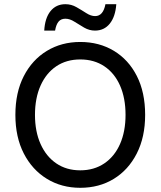

<svg xmlns="http://www.w3.org/2000/svg" viewBox="-20 -885 765 915"><path d="M362.5 10Q273.3 10 203.3 -32.9Q133.3 -75.8 93.3 -153.8Q53.3 -231.7 53.3 -337.5Q53.3 -444.2 93.3 -522.1Q133.3 -600 203.3 -642.5Q273.3 -685 362.5 -685Q452.5 -685 522.5 -642.9Q592.5 -600.8 632.1 -522.9Q671.7 -445 671.7 -337.5Q671.7 -231.7 631.7 -153.3Q591.7 -75 522.1 -32.5Q452.5 10 362.5 10ZM362.5 -73.3Q428.3 -73.3 477.1 -106.3Q525.8 -139.2 552.1 -198.8Q578.3 -258.3 578.3 -337.5Q578.3 -417.5 552.1 -477.1Q525.8 -536.7 477.1 -569.2Q428.3 -601.7 362.5 -601.7Q296.7 -601.7 248.3 -569.2Q200 -536.7 173.3 -477.1Q146.7 -417.5 146.7 -337.5Q146.7 -258.3 173.3 -198.8Q200 -139.2 248.3 -106.3Q296.7 -73.3 362.5 -73.3ZM190.8 -739.2Q194.2 -799.2 220.8 -832.1Q247.5 -865 291.7 -865Q320 -865 344.6 -850.8Q369.2 -836.7 391.2 -822.5Q413.3 -808.3 433.3 -808.3Q471.7 -808.3 482.5 -865H534.2Q530 -805.8 503.3 -772.5Q476.7 -739.2 432.5 -739.2Q405.8 -739.2 381.2 -753.3Q356.7 -767.5 334.6 -781.7Q312.5 -795.8 291.7 -795.8Q270.8 -795.8 259.2 -782.1Q247.5 -768.3 242.5 -739.2Z"/></svg>

Font: Funnel Sans
Style: Regular
Weight: 400
Designer: NORD ID, Kristian Moeller
Foundry: Dicotype
Version: Version 1.000